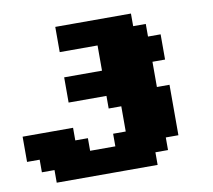

<svg xmlns="http://www.w3.org/2000/svg" viewBox="-82 -718 1038 937"><g transform="rotate(-10 437.5 -250.0)"><path d="M125 125H625V62.5H687.5V0H750V-250H687.5V-375H750V-500H687.5V-562.5H625V-625H250V-500H437.5V-375H250V-250H437.5V-187.5H500V-62.5H437.5V0H312.5V-62.5H250V-125H0V0H62.5V62.5H125Z"/></g></svg>

Font: Faithful 32x
Style: Bold
Weight: 400
Foundry: Faithful Resource Pack
Version: Version 1.0; January 27, 2023